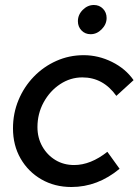

<svg xmlns="http://www.w3.org/2000/svg" viewBox="-20 -739 555 769"><path d="M266 10Q199 10 146 -20.5Q93 -51 62.5 -104Q32 -157 32 -225Q32 -285 54 -338Q76 -391 115 -431.5Q154 -472 205.5 -495Q257 -518 315 -518Q374 -518 428.5 -491Q483 -464 515 -418L446 -355Q393 -429 310 -429Q262 -429 221 -402Q180 -375 155 -329.5Q130 -284 130 -230Q130 -187 149.5 -152.5Q169 -118 202 -98Q235 -78 277 -78Q343 -78 410 -131L459 -63Q371 10 266 10ZM343 -602Q321 -602 306.5 -617Q292 -632 292 -654Q292 -680 311.5 -699.5Q331 -719 356 -719Q378 -719 392.5 -704Q407 -689 407 -667Q407 -642 387.5 -622Q368 -602 343 -602Z"/></svg>

Font: Red Hat Display Medium
Style: Italic
Weight: 500
Italic angle: -12°
Designer: Pentagram, MCKL
Foundry: Pentagram, MCKL
Version: Version 1.023; ttfautohint (v1.8.3)